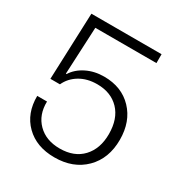

<svg xmlns="http://www.w3.org/2000/svg" viewBox="-170 -846 927 979"><g transform="rotate(30 293.5 -356.5)"><path d="M288.1 7.8Q182.1 7.8 118.7 -54.7Q55.2 -117.2 56.2 -220.2H113.8Q111.8 -141.6 159.9 -93.3Q208 -44.9 289.1 -44.9Q374 -44.9 422.1 -96.4Q470.2 -147.9 470.2 -233.9Q470.2 -323.7 421.9 -374.3Q373.5 -424.8 292 -424.8Q233.4 -424.8 190.2 -398.9Q147 -373 127 -329.1H70.8L85.9 -721.2H499V-668.9H139.2L126 -392.1L129.9 -391.1Q154.3 -430.2 200.4 -453.1Q246.6 -476.1 303.2 -476.1Q407.2 -476.1 470.2 -409.9Q533.2 -343.8 533.2 -236.8Q533.2 -126.5 465.8 -59.3Q398.4 7.8 288.1 7.8Z"/></g></svg>

Font: Lumene Sans Light
Style: Regular
Weight: 300
Designer: Deni Anggara
Version: Version 1.003;Glyphs 3.1.2 (3151)